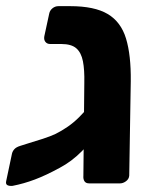

<svg xmlns="http://www.w3.org/2000/svg" viewBox="-20 -596 513 624"><path d="M270 0Q259 0 254.5 -7Q250 -14 251 -25L254 -326Q255 -369 249.5 -397Q244 -425 228 -439Q212 -453 179 -453H143Q133 -453 127.5 -460Q122 -467 124 -478L140 -552Q142 -562 150.5 -569Q159 -576 170 -576H208Q287 -576 330 -550.5Q373 -525 389.5 -471Q406 -417 405 -332L400 -25Q399 -14 389.5 -7Q380 0 370 0ZM173 -50Q129 -26 93 -12.5Q57 1 21 8Q11 9 4.5 6Q-2 3 0 -7L19 -97Q21 -105 27 -111.5Q33 -118 46 -122Q54 -125 74.5 -131Q95 -137 119.5 -145Q144 -153 161 -161Q181 -171 200.5 -184.5Q220 -198 237.5 -215.5Q255 -233 268.5 -250.5Q282 -268 290 -285L348 -286Q333 -230 306.5 -184.5Q280 -139 246.5 -105Q213 -71 173 -50Z"/></svg>

Font: Rubik SemiBold
Style: Italic
Weight: 600
Italic angle: -12°
Designer: Hubert and Fischer
Foundry: Hubert and Fischer
Version: Version 2.300;gftools[0.9.30]